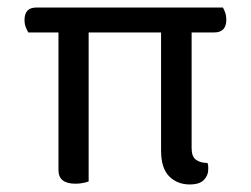

<svg xmlns="http://www.w3.org/2000/svg" viewBox="-20 -482 666 509"><path d="M55 -396Q52 -401 48.5 -409.5Q45 -418 45 -429Q45 -462 76 -462H571Q574 -457 577 -448.5Q580 -440 580 -430Q580 -396 548 -396H488V-89Q488 -67 499.5 -58.5Q511 -50 530 -50Q532 -45 532 -40.5Q532 -36 532 -32Q532 -17 520.5 -5Q509 7 483 7Q450 7 428.5 -14.5Q407 -36 407 -83V-396H215V-1Q210 1 200.5 3Q191 5 180 5Q135 5 135 -31V-396H55Z"/></svg>

Font: Baloo Bhai 2
Style: Regular
Weight: 400
Designer: Supriya Tembe, Noopur Datye and Ek Type
Foundry: Ek Type
Version: Version 1.640;PS 1.000;hotconv 16.6.51;makeotf.lib2.5.65220;